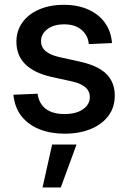

<svg xmlns="http://www.w3.org/2000/svg" viewBox="-20 -553 540 811"><path d="M253.4 11.7Q194.3 11.7 147.2 -6.8Q100.1 -25.4 71 -62Q42 -98.6 36.6 -152.8L138.7 -157.2Q144.5 -115.2 173.3 -93.3Q202.1 -71.3 252 -71.3Q301.8 -71.3 330.6 -91.6Q359.4 -111.8 359.4 -142.6Q359.4 -168.9 339.6 -185.1Q319.8 -201.2 284.7 -209L197.8 -228Q124.5 -244.6 86.9 -281.7Q49.3 -318.8 49.3 -376.5Q49.3 -422.9 74.5 -458Q99.6 -493.2 145 -512.9Q190.4 -532.7 250 -532.7Q308.1 -532.7 352.5 -512.9Q397 -493.2 423.1 -457Q449.2 -420.9 453.1 -371.1L355 -366.7Q352.5 -402.3 325.2 -426.3Q297.9 -450.2 251.5 -450.2Q207 -450.2 180.2 -429.9Q153.3 -409.7 153.3 -379.4Q153.3 -353 173.3 -336.7Q193.4 -320.3 230 -312L317.9 -292.5Q393.6 -275.9 429.2 -240.7Q464.8 -205.6 464.8 -148.9Q464.8 -99.6 437.7 -63.5Q410.6 -27.3 362.8 -7.8Q314.9 11.7 253.4 11.7ZM159.7 238.8 200.2 57.6H303.2L236.8 238.8Z"/></svg>

Font: Inter 28pt Medium
Style: Regular
Weight: 500
Designer: Rasmus Andersson
Foundry: rsms
Version: Version 4.001;git-66647c0bb